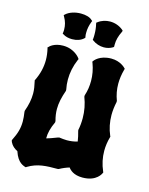

<svg xmlns="http://www.w3.org/2000/svg" viewBox="-136 -989 854 1104"><g transform="rotate(15 291.5 -437.0)"><path d="M256 -654C255 -655 223 -700 155 -700C101 -700 76 -673 75 -671L70 -667L72 -660C77 -638 80 -616 80 -594C80 -551 70 -510 50 -469L48 -465L49 -461C55 -435 59 -412 59 -389C59 -354 52 -320 38 -281V-275C41 -254 43 -236 43 -219C43 -177 33 -145 12 -103L10 -99L11 -94C11 -92 21 -63 57 -46C79 21 115 26 123 30L128 31L132 28C188 -6 240 -7 307 -7L313 -8C333 -19 352 -27 372 -33C381 -20 404 4 457 4C543 4 563 -50 564 -51L566 -56L564 -60C547 -99 539 -138 539 -178C539 -205 543 -233 551 -261L552 -265L550 -269C534 -306 526 -346 526 -387C526 -412 529 -438 535 -466V-473C523 -505 517 -537 517 -571C517 -598 521 -627 529 -656L531 -663L526 -668C525 -669 496 -700 442 -700C372 -700 345 -661 344 -660L340 -654L343 -648C356 -613 362 -579 362 -545C362 -515 358 -486 348 -456V-448C363 -409 371 -368 371 -326C371 -302 369 -278 364 -254L365 -248C371 -228 375 -208 378 -189C358 -183 337 -180 315 -180C301 -180 286 -182 270 -184L262 -182C237 -173 219 -165 198 -160C198 -193 206 -223 224 -262V-270C217 -295 214 -317 214 -340C214 -375 222 -410 237 -453V-460C233 -480 231 -499 231 -519C231 -559 239 -600 257 -642L260 -648ZM457 -877C436 -894 409 -904 380 -904C355 -904 329 -896 310 -881L304 -877L305 -870C310 -850 312 -829 312 -809C312 -800 312 -792 311 -783L310 -777L315 -773C334 -759 358 -751 382 -751C401 -751 419 -756 434 -765L439 -769V-775C439 -778 439 -781 439 -784C439 -809 446 -835 460 -863L463 -871ZM273 -885C260 -898 235 -905 206 -905C171 -905 138 -894 118 -876L112 -870L116 -863C130 -839 136 -815 136 -791C136 -785 136 -780 135 -774L134 -766L140 -763C153 -754 173 -749 194 -749C222 -749 247 -758 262 -773L266 -777L265 -782C263 -790 263 -798 263 -807C263 -828 267 -850 276 -873L279 -880Z"/></g></svg>

Font: Hanalei Fill
Style: Regular
Weight: 400
Designer: Astigmatic (AOETI)
Foundry: Astigmatic (AOETI)
Version: Version 1.000